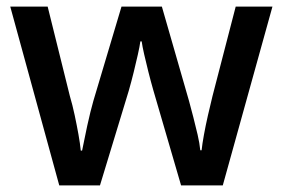

<svg xmlns="http://www.w3.org/2000/svg" viewBox="-20 -561 854 580"><path d="M443 -289Q435 -317 428 -345Q421 -373 415.5 -397Q410 -421 408 -436H404Q402 -421 396.5 -396.5Q391 -372 384 -343.5Q377 -315 369 -287L282 -1H159L11 -541H124L191 -271Q199 -244 205.5 -213.5Q212 -183 217 -155Q222 -127 224 -106H228Q231 -120 235 -140Q239 -160 243.5 -181Q248 -202 253 -222Q258 -242 262 -256L347 -541H469L551 -256Q557 -234 564 -207Q571 -180 577 -154Q583 -128 585 -107H589Q591 -126 596 -153.5Q601 -181 608 -212Q615 -243 622 -271L692 -541H803L653 -1H527Z"/></svg>

Font: Noto Sans Oriya Medium
Style: Regular
Weight: 500
Version: Version 2.003